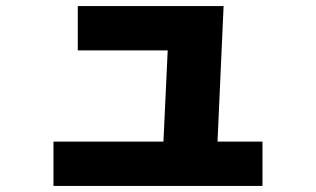

<svg xmlns="http://www.w3.org/2000/svg" viewBox="-20 -596 1040 632"><path d="M696 -130H844V16H156V-130H518L532 -430H236V-576H716Z"/></svg>

Font: M PLUS 1p Black
Style: Regular
Weight: 900
Version: Version 1.061